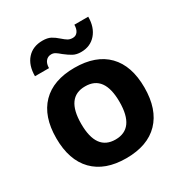

<svg xmlns="http://www.w3.org/2000/svg" viewBox="-176 -869 950 1007"><g transform="rotate(-30 299.0 -366.0)"><path d="M313 -705.1Q330.1 -689.9 342 -682.9Q354 -675.8 371.1 -675.8Q390.1 -675.8 401.1 -690.9Q412.1 -706.1 412.1 -731.9H496.1Q496.1 -668 462.2 -628.9Q428.2 -589.8 372.1 -589.8Q344.2 -589.8 324.7 -600.3Q305.2 -610.8 280.8 -629.9Q264.6 -644 253.4 -651.1Q242.2 -658.2 229 -658.2Q208 -658.2 195.6 -643.1Q183.1 -627.9 183.1 -601.1H98.1Q98.1 -667 132.1 -705.1Q166 -743.2 225.1 -743.2Q254.9 -743.2 273.9 -733.2Q293 -723.1 313 -705.1ZM565.9 -263.2Q565.9 -131.3 497.1 -60.1Q428.2 11.2 298.8 11.2Q170.9 11.2 101.6 -59.8Q32.2 -130.9 32.2 -263.2Q32.2 -395 101.1 -465.6Q169.9 -536.1 298.8 -536.1Q428.2 -536.1 497.1 -465.6Q565.9 -395 565.9 -263.2ZM183.1 -263.2Q183.1 -102.1 298.8 -102.1Q415 -102.1 415 -263.2Q415 -424.3 298.8 -423.8Q183.1 -424.3 183.1 -263.2Z"/></g></svg>

Font: Sarala
Style: Bold
Weight: 700
Designer: Andres Torresi
Foundry: Huerta Tipografica
Version: Version 1.004;PS 001.003;hotconv 1.0.70;makeotf.lib2.5.58329